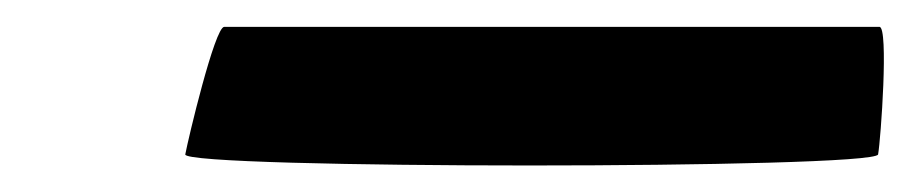

<svg xmlns="http://www.w3.org/2000/svg" viewBox="-20 -376 678 143"><path d="M118 -261C116 -250 632 -250 634 -261C636 -272 642 -356 635 -356H147C140 -356 120 -272 118 -261Z"/></svg>

Font: Ampere
Style: UltExtIta
Weight: 400
Version: Version 1